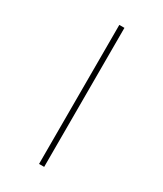

<svg xmlns="http://www.w3.org/2000/svg" viewBox="-191 -834 774 909"><g transform="rotate(30 196.0 -380.0)"><path d="M182 0V-760H210V0Z"/></g></svg>

Font: Noto Serif Thin
Style: Regular
Weight: 100
Designer: Monotype Design Team
Foundry: Monotype Imaging Inc.
Version: Version 2.015